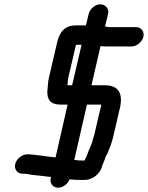

<svg xmlns="http://www.w3.org/2000/svg" viewBox="-20 -765 687 892"><path d="M392 -700 379 -647H333C280 -647 257 -617 245 -566L207 -403C202 -382 203 -363 200 -343C198 -302 215 -279 261 -279H294L238 -33C237 -34 236 -34 235 -34C194 -38 157 -45 116 -48H107C83 -48 57 -28 51 -4C45 20 59 42 84 42H94C98 43 102 43 105 43C121 47 144 49 162 51L182 53C189 54 195 55 204 56C208 56 212 56 217 57L216 62C210 86 225 107 250 107C273 107 296 89 303 68C307 69 311 69 315 69C326 70 337 71 350 71H375C409 71 446 42 454 8L456 2C461 -10 469 -29 472 -40C473 -41 474 -43 476 -46C481 -55 484 -63 487 -72C497 -95 504 -119 510 -147L532 -242C533 -246 534 -253 537 -262C552 -329 533 -369 466 -369H405L447 -551C455 -550 464 -549 473 -549H591C615 -549 640 -570 646 -594C652 -618 636 -639 612 -639H494C488 -639 483 -639 478 -640L468 -642L482 -700C488 -724 470 -745 446 -745C422 -745 398 -724 392 -700ZM297 -403 333 -557H359L315 -369H293L294 -374C294 -381 295 -393 297 -403ZM372 -19H370C352 -19 340 -20 325 -22L384 -279H450C450 -278 449 -276 450 -275L448 -264C445 -255 443 -247 442 -242L420 -147C418 -138 416 -130 413 -123C409 -104 408 -104 400 -84C395 -71 389 -58 385 -46C383 -39 376 -26 372 -19Z"/></svg>

Font: Electronic
Style: BlkIt
Weight: 900
Version: Version 1.011